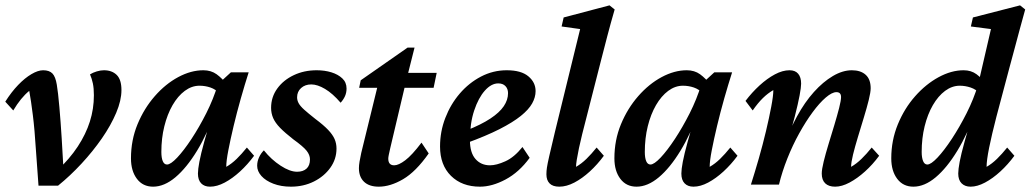

<svg xmlns="http://www.w3.org/2000/svg" viewBox="-22 -700 3907 728"><path d="M124 3.9 114.3 -129.9Q109.4 -209 102.5 -263.7Q95.7 -318.4 88.9 -355.5Q56.6 -329.1 28.3 -281.2L-2 -314.5Q21.5 -351.6 46.9 -377.9Q72.3 -404.3 97.2 -418.9Q122.1 -433.6 141.6 -433.6Q165 -433.6 176.8 -421.4Q188.5 -409.2 193.4 -378.9Q198.2 -350.6 203.1 -294.4Q208 -238.3 211.9 -175.8L218.8 -56.6L194.3 -52.7Q242.2 -97.7 272.9 -144.5Q303.7 -191.4 318.8 -239.3Q334 -287.1 334 -338.9Q334 -365.2 330.1 -383.8Q326.2 -402.3 319.3 -418Q330.1 -424.8 344.7 -429.2Q359.4 -433.6 372.1 -433.6Q402.3 -433.6 420.4 -416Q438.5 -398.4 438.5 -358.4Q438.5 -319.3 418.5 -272Q398.4 -224.6 364.3 -175.3Q330.1 -126 287.1 -79.6Q244.1 -33.2 198.2 3.9Z M558.6 7.8Q519.5 7.8 497.1 -22Q474.6 -51.8 474.6 -99.6Q474.6 -168.9 499.5 -229Q524.4 -289.1 564.9 -335.4Q605.5 -381.8 653.8 -407.7Q702.1 -433.6 749 -433.6Q778.3 -433.6 799.3 -418.5Q820.3 -403.3 841.8 -376L811.5 -344.7Q795.9 -361.3 775.9 -368.2Q755.9 -375 734.4 -375Q705.1 -375 678.7 -355.5Q652.3 -335.9 632.3 -301.3Q612.3 -266.6 601.1 -221.2Q589.8 -175.8 589.8 -124Q589.8 -101.6 595.2 -88.9Q600.6 -76.2 611.3 -76.2Q625 -76.2 649.9 -102.5Q674.8 -128.9 704.1 -173.3Q733.4 -217.8 760.3 -271Q787.1 -324.2 803.7 -378.9L818.4 -393.6L853.5 -425.8H920.9Q906.2 -379.9 891.1 -326.7Q876 -273.4 863.8 -222.2Q851.6 -170.9 843.8 -130.4Q835.9 -89.8 835.9 -67.4Q856.4 -79.1 875.5 -97.7Q894.5 -116.2 914.1 -140.6L941.4 -109.4Q917 -76.2 888.2 -49.8Q859.4 -23.4 830.1 -7.8Q800.8 7.8 774.4 7.8Q752.9 7.8 740.7 -4.9Q728.5 -17.6 728.5 -42Q728.5 -57.6 733.9 -86.4Q739.3 -115.2 752.4 -162.6Q765.6 -210 786.1 -281.2H795.9Q764.6 -193.4 725.1 -128.4Q685.5 -63.5 643.1 -27.8Q600.6 7.8 558.6 7.8Z M1081.1 7.8Q1043.9 7.8 1014.6 -3.4Q985.4 -14.6 969.2 -32.7Q953.1 -50.8 953.1 -71.3Q953.1 -87.9 960 -103Q966.8 -118.2 978.5 -129.9Q1006.8 -94.7 1042 -71.8Q1077.1 -48.8 1104.5 -48.8Q1127 -48.8 1140.1 -60.5Q1153.3 -72.3 1153.3 -95.7Q1153.3 -112.3 1140.6 -128.4Q1127.9 -144.5 1089.8 -171.9Q1058.6 -196.3 1040 -215.3Q1021.5 -234.4 1013.7 -252.4Q1005.9 -270.5 1005.9 -291Q1005.9 -332 1029.3 -364.3Q1052.7 -396.5 1091.8 -415Q1130.9 -433.6 1178.7 -433.6Q1209 -433.6 1234.4 -425.8Q1259.8 -418 1275.9 -402.8Q1292 -387.7 1292 -364.3Q1292 -348.6 1286.1 -335.4Q1280.3 -322.3 1269.5 -310.5Q1239.3 -345.7 1210.4 -362.8Q1181.6 -379.9 1158.2 -379.9Q1134.8 -379.9 1119.6 -366.2Q1104.5 -352.5 1104.5 -331.1Q1104.5 -319.3 1110.4 -308.6Q1116.2 -297.9 1131.3 -284.2Q1146.5 -270.5 1173.8 -249Q1205.1 -225.6 1222.2 -207.5Q1239.3 -189.5 1246.6 -172.9Q1253.9 -156.2 1253.9 -136.7Q1253.9 -96.7 1230.5 -64Q1207 -31.2 1168 -11.7Q1128.9 7.8 1081.1 7.8Z M1603.5 -118.2Q1554.7 -48.8 1506.3 -20.5Q1458 7.8 1414.1 7.8Q1377.9 7.8 1358.4 -10.7Q1338.9 -29.3 1338.9 -62.5Q1338.9 -73.2 1341.3 -87.4Q1343.8 -101.6 1347.7 -120.1L1408.2 -367.2H1339.8L1345.7 -395.5L1523.4 -519.5H1549.8L1517.6 -391.6L1458 -139.6Q1454.1 -122.1 1452.1 -112.8Q1450.2 -103.5 1450.2 -98.6Q1450.2 -73.2 1472.7 -73.2Q1489.3 -73.2 1514.6 -92.3Q1540 -111.3 1576.2 -159.2ZM1463.9 -367.2 1475.6 -423.8H1633.8L1622.1 -367.2Z M1797.9 7.8Q1729.5 7.8 1688 -33.2Q1646.5 -74.2 1646.5 -144.5Q1646.5 -201.2 1666.5 -252.9Q1686.5 -304.7 1721.2 -345.2Q1755.9 -385.7 1801.8 -409.7Q1847.7 -433.6 1899.4 -433.6Q1954.1 -433.6 1981.4 -410.6Q2008.8 -387.7 2008.8 -354.5Q2008.8 -331.1 1995.6 -307.6Q1982.4 -284.2 1952.6 -260.3Q1922.9 -236.3 1872.1 -210.4Q1821.3 -184.6 1746.1 -157.2V-205.1Q1802.7 -227.5 1837.4 -250.5Q1872.1 -273.4 1888.2 -297.4Q1904.3 -321.3 1904.3 -346.7Q1904.3 -363.3 1894.5 -373.5Q1884.8 -383.8 1867.2 -383.8Q1840.8 -383.8 1816.4 -356.4Q1792 -329.1 1775.9 -280.8Q1759.8 -232.4 1759.8 -168.9Q1759.8 -121.1 1780.8 -97.2Q1801.8 -73.2 1835.9 -73.2Q1860.4 -73.2 1894 -88.4Q1927.7 -103.5 1959 -142.6L1986.3 -101.6Q1946.3 -46.9 1895 -19.5Q1843.8 7.8 1797.9 7.8Z M2098.6 7.8Q2074.2 7.8 2062 -4.4Q2049.8 -16.6 2049.8 -39.1Q2049.8 -51.8 2051.8 -64.9Q2053.7 -78.1 2060.5 -107.9Q2067.4 -137.7 2082 -199.2L2177.7 -589.8L2107.4 -599.6L2115.2 -633.8L2289.1 -679.7L2308.6 -664.1Q2293 -610.4 2280.8 -563.5Q2268.6 -516.6 2256.8 -470.7L2185.5 -191.4Q2178.7 -164.1 2173.3 -138.7Q2168 -113.3 2165 -94.7Q2162.1 -76.2 2162.1 -67.4Q2182.6 -79.1 2201.7 -97.7Q2220.7 -116.2 2240.2 -140.6L2267.6 -109.4Q2243.2 -76.2 2214.4 -49.8Q2185.5 -23.4 2155.8 -7.8Q2126 7.8 2098.6 7.8Z M2391.6 7.8Q2352.5 7.8 2330.1 -22Q2307.6 -51.8 2307.6 -99.6Q2307.6 -168.9 2332.5 -229Q2357.4 -289.1 2397.9 -335.4Q2438.5 -381.8 2486.8 -407.7Q2535.2 -433.6 2582 -433.6Q2611.3 -433.6 2632.3 -418.5Q2653.3 -403.3 2674.8 -376L2644.5 -344.7Q2628.9 -361.3 2608.9 -368.2Q2588.9 -375 2567.4 -375Q2538.1 -375 2511.7 -355.5Q2485.4 -335.9 2465.3 -301.3Q2445.3 -266.6 2434.1 -221.2Q2422.9 -175.8 2422.9 -124Q2422.9 -101.6 2428.2 -88.9Q2433.6 -76.2 2444.3 -76.2Q2458 -76.2 2482.9 -102.5Q2507.8 -128.9 2537.1 -173.3Q2566.4 -217.8 2593.3 -271Q2620.1 -324.2 2636.7 -378.9L2651.4 -393.6L2686.5 -425.8H2753.9Q2739.3 -379.9 2724.1 -326.7Q2709 -273.4 2696.8 -222.2Q2684.6 -170.9 2676.8 -130.4Q2668.9 -89.8 2668.9 -67.4Q2689.5 -79.1 2708.5 -97.7Q2727.5 -116.2 2747.1 -140.6L2774.4 -109.4Q2750 -76.2 2721.2 -49.8Q2692.4 -23.4 2663.1 -7.8Q2633.8 7.8 2607.4 7.8Q2585.9 7.8 2573.7 -4.9Q2561.5 -17.6 2561.5 -42Q2561.5 -57.6 2566.9 -86.4Q2572.3 -115.2 2585.4 -162.6Q2598.6 -210 2619.1 -281.2H2628.9Q2597.7 -193.4 2558.1 -128.4Q2518.6 -63.5 2476.1 -27.8Q2433.6 7.8 2391.6 7.8Z M3144.5 7.8Q3120.1 7.8 3106.9 -4.9Q3093.8 -17.6 3093.8 -42Q3093.8 -57.6 3101.1 -87.4Q3108.4 -117.2 3119.6 -153.8Q3130.9 -190.4 3141.6 -226.1Q3152.3 -261.7 3159.7 -290.5Q3167 -319.3 3167 -332Q3167 -350.6 3149.4 -350.6Q3132.8 -350.6 3108.9 -330.1Q3085 -309.6 3059.1 -274.4Q3033.2 -239.3 3008.3 -194.3Q2983.4 -149.4 2963.4 -99.1Q2943.4 -48.8 2931.6 0H2825.2Q2839.8 -45.9 2855 -98.6Q2870.1 -151.4 2882.3 -202.6Q2894.5 -253.9 2902.3 -295.4Q2910.2 -336.9 2910.2 -358.4Q2889.6 -346.7 2870.6 -328.1Q2851.6 -309.6 2832 -281.2L2804.7 -317.4Q2829.1 -349.6 2857.9 -376Q2886.7 -402.3 2916 -418Q2945.3 -433.6 2971.7 -433.6Q2993.2 -433.6 3004.4 -420.4Q3015.6 -407.2 3015.6 -382.8Q3015.6 -369.1 3009.8 -337.9Q3003.9 -306.6 2991.7 -258.8Q2979.5 -210.9 2959 -143.6H2950.2Q2970.7 -205.1 3000 -258.8Q3029.3 -312.5 3064 -351.1Q3098.6 -389.6 3135.7 -411.6Q3172.9 -433.6 3208 -433.6Q3241.2 -433.6 3260.3 -416.5Q3279.3 -399.4 3279.3 -365.2Q3279.3 -350.6 3272 -320.8Q3264.6 -291 3253.4 -254.4Q3242.2 -217.8 3231 -180.7Q3219.7 -143.6 3212.4 -113.8Q3205.1 -84 3205.1 -67.4Q3225.6 -79.1 3244.6 -97.7Q3263.7 -116.2 3283.2 -140.6L3311.5 -109.4Q3287.1 -76.2 3257.8 -49.8Q3228.5 -23.4 3199.2 -7.8Q3169.9 7.8 3144.5 7.8Z M3441.4 7.8Q3402.3 7.8 3379.9 -22Q3357.4 -51.8 3357.4 -99.6Q3357.4 -168 3382.3 -228.5Q3407.2 -289.1 3447.8 -335Q3488.3 -380.9 3536.6 -407.2Q3585 -433.6 3631.8 -433.6Q3660.2 -433.6 3680.7 -418.5Q3701.2 -403.3 3721.7 -376L3694.3 -344.7Q3678.7 -361.3 3658.2 -368.2Q3637.7 -375 3617.2 -375Q3587.9 -375 3561.5 -355.5Q3535.2 -335.9 3515.1 -301.3Q3495.1 -266.6 3483.9 -221.2Q3472.7 -175.8 3472.7 -124Q3472.7 -102.5 3478 -89.4Q3483.4 -76.2 3494.1 -76.2Q3507.8 -76.2 3532.7 -102.5Q3557.6 -128.9 3586.9 -173.3Q3616.2 -217.8 3643.1 -271Q3669.9 -324.2 3686.5 -378.9L3690.4 -395.5L3735.4 -589.8L3659.2 -599.6L3667 -633.8L3845.7 -679.7L3865.2 -664.1Q3855.5 -628.9 3845.2 -591.3Q3835 -553.7 3825.2 -516.6Q3815.4 -479.5 3805.7 -444.3L3755.9 -256.8Q3738.3 -188.5 3728.5 -140.1Q3718.8 -91.8 3718.8 -67.4Q3739.3 -79.1 3758.3 -97.7Q3777.3 -116.2 3796.9 -140.6L3824.2 -109.4Q3799.8 -76.2 3771 -49.8Q3742.2 -23.4 3712.9 -7.8Q3683.6 7.8 3658.2 7.8Q3636.7 7.8 3624 -4.9Q3611.3 -17.6 3611.3 -42Q3611.3 -57.6 3616.7 -86.4Q3622.1 -115.2 3635.3 -162.6Q3648.4 -210 3668.9 -281.2H3678.7Q3647.5 -193.4 3607.9 -128.4Q3568.4 -63.5 3525.9 -27.8Q3483.4 7.8 3441.4 7.8Z"/></svg>

Font: Crimson Pro ExtraLight SemiBold
Style: Italic
Weight: 600
Italic angle: -12°
Version: Version 1.002